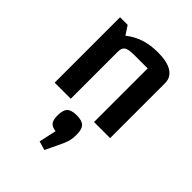

<svg xmlns="http://www.w3.org/2000/svg" viewBox="-229 -626 1038 1038"><g transform="rotate(45 290.0 -107.0)"><path d="M81 0V-500H139L172 -450Q211 -481 257 -496Q303 -511 361 -511Q431 -511 468 -487.5Q505 -464 505 -419V0H382V-410H278Q236 -410 220 -399.5Q204 -389 204 -359V0ZM299 297 248 282 270 182Q242 179 229.5 164.5Q217 150 217 115Q217 73 233.5 56.5Q250 40 291 40Q330 40 347 56.5Q364 73 364 115Q364 149 356 172.5Q348 196 332 228Z"/></g></svg>

Font: Changa Medium
Style: Regular
Weight: 500
Designer: Eduardo Rodriguez Tunni
Foundry: Eduardo Rodriguez Tunni
Version: Version 3.003